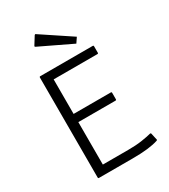

<svg xmlns="http://www.w3.org/2000/svg" viewBox="-221 -1110 1002 1136"><g transform="rotate(-30 280.0 -542.5)"><path d="M105 -86V-769Q105 -775 111 -775H469Q475 -775 475 -769V-725Q475 -719 469 -719H170V-483H424Q430 -483 430 -477V-433Q430 -427 424 -427H170V-137H342Q397 -137 437 -143Q477 -149 503 -156Q509 -157 510 -152L520 -107Q522 -102 516 -100Q456 -80 342 -80H111Q105 -80 105 -86ZM171 -949 204 -1002Q208 -1007 212 -1004L415 -869L392 -835L173 -940Q167 -943 171 -949Z"/></g></svg>

Font: Gowun Dodum
Style: Regular
Weight: 400
Designer: Yanghee Ryu
Foundry: Yanghee Ryu
Version: Version 2.000